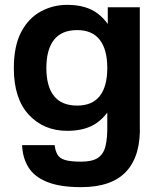

<svg xmlns="http://www.w3.org/2000/svg" viewBox="-20 -549 666 791"><path d="M257 -10Q160 -10 98.5 -76.5Q37 -143 37 -268Q37 -359 67 -416.5Q97 -474 147.5 -501.5Q198 -529 257 -529Q335 -529 382 -493.5Q429 -458 450 -399Q471 -340 471 -268Q471 -197 450 -138.5Q429 -80 382 -45Q335 -10 257 -10ZM298 -114Q360 -114 391 -153.5Q422 -193 422 -269Q422 -345 391 -385Q360 -425 298 -425Q234 -425 202.5 -385Q171 -345 171 -269Q171 -193 202.5 -153.5Q234 -114 298 -114ZM424 -519H556V-28H422V-422L424 -429ZM556 -36Q561 90 501.5 156Q442 222 314 222Q227 222 174 200.5Q121 179 97 140Q73 101 71 49H205Q208 72 216.5 87.5Q225 103 247.5 110Q270 117 314 117Q359 117 382.5 102Q406 87 414.5 53.5Q423 20 422 -36Z"/></svg>

Font: 42dot Sans ExtraBold
Style: Regular
Weight: 800
Designer: 42dot
Version: Version 1.000